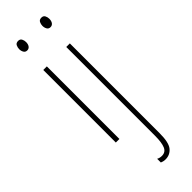

<svg xmlns="http://www.w3.org/2000/svg" viewBox="-319 -734 986 986"><g transform="rotate(-45 174.0 -241.0)"><path d="M91 -724Q105 -724 110.5 -713.5Q116 -703 116 -691Q116 -675 109 -665.5Q102 -656 90 -656Q77 -656 71 -666.5Q65 -677 65 -690Q65 -702 70.5 -713Q76 -724 91 -724ZM103 -527V0H77V-527ZM234 -690Q234 -702 239.5 -713Q245 -724 260 -724Q274 -724 279.5 -713.5Q285 -703 285 -691Q285 -675 278 -665.5Q271 -656 259 -656Q246 -656 240 -666.5Q234 -677 234 -690ZM197 242Q187 242 180 240Q173 238 168 236V209Q180 216 196 216Q223 216 233.5 191.5Q244 167 244 117V-527H270V125Q270 193 249.5 217.5Q229 242 197 242Z"/></g></svg>

Font: Noto Sans Thai Looped ExtraCondensed Thin
Style: Regular
Weight: 100
Width: 2
Designer: Sasikarn Vongin, Ben Mitchell
Foundry: The Fontpad Ltd
Version: Version 1.001; ttfautohint (v1.8.4.7-5d5b)